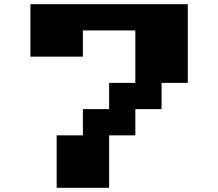

<svg xmlns="http://www.w3.org/2000/svg" viewBox="-20 -895 1040 915"><path d="M125 -875H875V-500H750V-375H625V-250H500V0H250V-250H375V-375H500V-500H625V-750H375V-625H125Z"/></svg>

Font: Dogica
Style: Bold
Weight: 700
Monospace: yes
Designer: Roberto Mocci
Version: Version 001.000